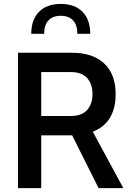

<svg xmlns="http://www.w3.org/2000/svg" viewBox="-20 -969 663 989"><path d="M141.1 -794.9Q141.1 -867.7 180.9 -908.2Q220.7 -948.7 293 -948.7Q365.2 -948.7 405 -908.2Q444.8 -867.7 444.8 -794.9H378.4Q378.4 -840.3 356.2 -864Q334 -887.7 293 -887.7Q252 -887.7 229.7 -864Q207.5 -840.3 207.5 -794.9ZM192.4 0H72.8V-697.3H349.1Q459 -697.3 517.3 -641.6Q575.7 -585.9 575.7 -484.4Q575.7 -336.9 458 -290.5L615.2 0H487.8L351.6 -272Q350.6 -272 349.1 -272H192.4ZM192.4 -597.7V-371.6H346.2Q401.4 -371.6 429 -402.6Q456.5 -433.6 456.5 -484.9Q456.5 -535.6 429 -566.7Q401.4 -597.7 346.2 -597.7Z"/></svg>

Font: Estedad-FD SemiBold
Style: Regular
Weight: 600
Designer: Amin Abedi
Version: Version 7.3